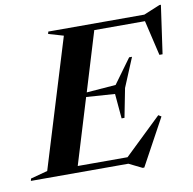

<svg xmlns="http://www.w3.org/2000/svg" viewBox="-131 -835 958 953"><g transform="rotate(-10 348.0 -358.0)"><path d="M511.5 32.5 445.5 0H-46L-43 -11.5L42.5 -34.5L240.5 -681.5L165 -703.5L168 -715H652L734 -749H741.5L707 -505.5H691L649.5 -682.5H394L303.5 -384.5L451 -396L541 -519.5H555.5L494.5 -373L466 -227.5H451.5L440.5 -352.5L296.5 -362.5L196 -32.5H447L633.5 -211.5L648 -202.5L520 32.5Z"/></g></svg>

Font: Newsreader Display SemiBold
Style: Italic
Weight: 600
Italic angle: -17°
Designer: Hugues Gentile
Foundry: Production Type
Version: Version 1.001